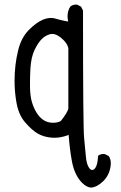

<svg xmlns="http://www.w3.org/2000/svg" viewBox="-20 -706 540 856"><path d="M281.2 -633.3Q281.2 -625 283.7 -609.9Q257.8 -614.7 244.9 -618.2Q231.9 -621.6 224.4 -623.8Q216.8 -626 207.5 -626Q190.4 -626 171.4 -618.2Q141.1 -605.5 107.4 -571.3Q74.2 -536.6 61 -481.9Q44.9 -417 44.9 -346.2Q44.9 -296.4 53.2 -250Q62.5 -194.3 92.3 -160.2Q122.1 -125.5 148.4 -110.4Q175.3 -95.2 210 -92.3Q215.8 -91.8 222.2 -91.8Q251 -91.8 280.8 -102.5L286.1 -105Q290.5 -42.5 300.3 11.2Q311.5 74.2 346.2 109.4Q366.2 128.9 385.7 130.4Q413.1 128.4 440.4 101.6Q467.8 74.2 473.1 34.7Q474.1 28.3 474.1 22.5Q474.1 3.4 464.8 -10.3L447.3 -19Q444.8 -19.5 442.4 -19.5Q427.2 -19.5 417.5 -11.7Q414.6 40.5 397 50.3Q394 51.8 391.1 51.8Q383.3 51.8 377 42Q365.7 25.9 362.8 -8.8Q359.9 -43.5 355 -90.8Q350.1 -138.2 350.1 -659.2L341.3 -676.3L324.2 -685.1Q321.8 -685.5 319.3 -685.5Q303.7 -685.5 293.5 -676.8Q281.2 -657.7 281.2 -633.3ZM252 -167.5Q239.7 -158.7 215.8 -158.7Q170.4 -158.7 142.1 -205.1Q128.9 -227.5 121.8 -252.7Q114.7 -277.8 113.8 -315.4Q113.8 -324.7 113.8 -344.7Q113.8 -364.7 115.7 -401.9Q118.7 -451.2 134.3 -483.9Q150.9 -517.1 166 -531.7Q181.2 -546.9 201.7 -553.2Q207 -554.7 212.4 -554.7Q236.3 -554.7 263.2 -527.3Q279.8 -511.2 284.7 -491.7V-221.2Q280.3 -204.1 252 -167.5Z"/></svg>

Font: Bakudai
Style: Light
Weight: 300
Version: Version 1.48